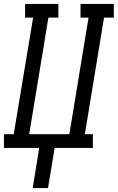

<svg xmlns="http://www.w3.org/2000/svg" viewBox="-46 -755 601 980"><path d="M121 205 154 0H-26V-70H24L123 -665H82V-735H252V-665H201L103 -70H308L406 -665H365V-735H535V-665H485L387 -70H428V0H233L199 205Z"/></svg>

Font: Iosevka Slab Oblique
Style: Regular
Weight: 400
Italic angle: -9°
Monospace: yes
Designer: Belleve Invis
Foundry: Belleve Invis
Version: Version 11.1.1; ttfautohint (v1.8.3)